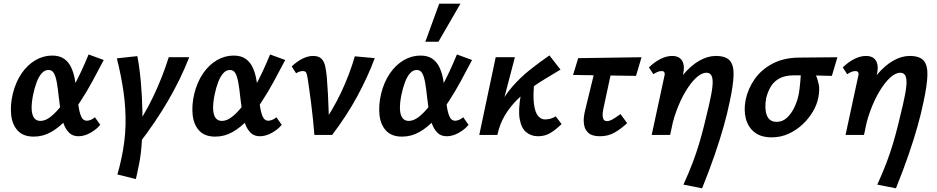

<svg xmlns="http://www.w3.org/2000/svg" viewBox="-20 -731 5076 1040"><path d="M163 9Q106 9 76 -23.5Q46 -56 40.5 -109Q35 -162 49 -222Q65 -287 97 -333.5Q129 -380 172 -405Q215 -430 262 -430Q302 -430 326.5 -413Q351 -396 364.5 -368Q378 -340 384.5 -306Q391 -272 395 -237Q400 -195 405 -158.5Q410 -122 420 -99.5Q430 -77 450 -77Q459 -77 471 -81.5Q483 -86 494 -96L523 -55Q504 -31 470.5 -12Q437 7 405 7Q374 7 355 -11.5Q336 -30 325 -60Q314 -90 308.5 -126.5Q303 -163 299 -200Q294 -249 288 -283Q282 -317 272 -334.5Q262 -352 242 -352Q222 -352 206 -334Q190 -316 178.5 -285.5Q167 -255 159 -216Q150 -170 151.5 -139Q153 -108 165 -92Q177 -76 199 -76Q226 -76 255 -99Q284 -122 313 -160Q342 -198 369 -245.5Q396 -293 419 -342.5Q442 -392 460 -436L542 -406Q513 -351 481.5 -292.5Q450 -234 414.5 -180Q379 -126 340 -83.5Q301 -41 257 -16Q213 9 163 9Z M730 51 681 7Q759 -100 810 -207.5Q861 -315 894 -421H1005Q959 -303 890.5 -185.5Q822 -68 730 51ZM716 239 616 214Q622 192 627.5 171Q633 150 637 130Q658 34 660 -54Q662 -142 649.5 -230.5Q637 -319 613 -415L724 -427Q736 -365 743 -285.5Q750 -206 751.5 -123.5Q753 -41 748.5 33Q744 107 733 159Q728 184 724 203Q720 222 716 239Z M1146 9Q1089 9 1059 -23.5Q1029 -56 1023.5 -109Q1018 -162 1032 -222Q1048 -287 1080 -333.5Q1112 -380 1155 -405Q1198 -430 1245 -430Q1285 -430 1309.5 -413Q1334 -396 1347.5 -368Q1361 -340 1367.5 -306Q1374 -272 1378 -237Q1383 -195 1388 -158.5Q1393 -122 1403 -99.5Q1413 -77 1433 -77Q1442 -77 1454 -81.5Q1466 -86 1477 -96L1506 -55Q1487 -31 1453.5 -12Q1420 7 1388 7Q1357 7 1338 -11.5Q1319 -30 1308 -60Q1297 -90 1291.5 -126.5Q1286 -163 1282 -200Q1277 -249 1271 -283Q1265 -317 1255 -334.5Q1245 -352 1225 -352Q1205 -352 1189 -334Q1173 -316 1161.5 -285.5Q1150 -255 1142 -216Q1133 -170 1134.5 -139Q1136 -108 1148 -92Q1160 -76 1182 -76Q1209 -76 1238 -99Q1267 -122 1296 -160Q1325 -198 1352 -245.5Q1379 -293 1402 -342.5Q1425 -392 1443 -436L1525 -406Q1496 -351 1464.5 -292.5Q1433 -234 1397.5 -180Q1362 -126 1323 -83.5Q1284 -41 1240 -16Q1196 9 1146 9Z M1683 0Q1680 -38 1675.5 -82.5Q1671 -127 1665.5 -170Q1660 -213 1655 -248Q1650 -283 1647 -303Q1643 -329 1638.5 -337.5Q1634 -346 1620 -346Q1610 -346 1600.5 -342.5Q1591 -339 1584 -334L1560 -371Q1588 -398 1618 -413Q1648 -428 1676 -428Q1706 -428 1721 -413Q1736 -398 1741.5 -372.5Q1747 -347 1750 -316Q1754 -268 1756.5 -219.5Q1759 -171 1760.5 -122.5Q1762 -74 1761 -26L1712 -35Q1782 -133 1828 -231Q1874 -329 1902 -426L2010 -416Q1971 -312 1914.5 -208Q1858 -104 1779 0Z M2158 9Q2101 9 2071 -23.5Q2041 -56 2035.5 -109Q2030 -162 2044 -222Q2060 -287 2092 -333.5Q2124 -380 2167 -405Q2210 -430 2257 -430Q2297 -430 2321.5 -413Q2346 -396 2359.5 -368Q2373 -340 2379.5 -306Q2386 -272 2390 -237Q2395 -195 2400 -158.5Q2405 -122 2415 -99.5Q2425 -77 2445 -77Q2454 -77 2466 -81.5Q2478 -86 2489 -96L2518 -55Q2499 -31 2465.5 -12Q2432 7 2400 7Q2369 7 2350 -11.5Q2331 -30 2320 -60Q2309 -90 2303.5 -126.5Q2298 -163 2294 -200Q2289 -249 2283 -283Q2277 -317 2267 -334.5Q2257 -352 2237 -352Q2217 -352 2201 -334Q2185 -316 2173.5 -285.5Q2162 -255 2154 -216Q2145 -170 2146.5 -139Q2148 -108 2160 -92Q2172 -76 2194 -76Q2221 -76 2250 -99Q2279 -122 2308 -160Q2337 -198 2364 -245.5Q2391 -293 2414 -342.5Q2437 -392 2455 -436L2537 -406Q2508 -351 2476.5 -292.5Q2445 -234 2409.5 -180Q2374 -126 2335 -83.5Q2296 -41 2252 -16Q2208 9 2158 9ZM2284 -505 2359 -711H2474L2355 -505Z M2638 0Q2650 -84 2680.5 -147.5Q2711 -211 2754.5 -261Q2798 -311 2849.5 -352Q2901 -393 2956 -431L3016 -354Q2982 -333 2941.5 -309Q2901 -285 2859.5 -256Q2818 -227 2780.5 -190Q2743 -153 2715 -106.5Q2687 -60 2674 0ZM2576 0 2665 -421H2769L2659 0ZM2894 7Q2858 7 2831 -14.5Q2804 -36 2795 -86Q2786 -136 2802 -223L2876 -304Q2866 -218 2872 -170Q2878 -122 2894.5 -103Q2911 -84 2932 -84Q2940 -84 2950 -85.5Q2960 -87 2970.5 -91Q2981 -95 2990 -101L3022 -59Q2990 -28 2961 -10.5Q2932 7 2894 7Z M3230 7Q3188 7 3168.5 -10Q3149 -27 3144.5 -51.5Q3140 -76 3143 -98.5Q3146 -121 3149 -132L3217 -411H3306L3248 -141Q3246 -132 3244.5 -116.5Q3243 -101 3247.5 -88Q3252 -75 3268 -75Q3282 -75 3300.5 -86Q3319 -97 3341 -113L3377 -64Q3344 -33 3309 -13Q3274 7 3230 7ZM3084 -325 3112 -416 3455 -421 3425 -320Z M3682 269Q3712 203 3732 150Q3752 97 3766.5 48.5Q3781 0 3793.5 -50Q3806 -100 3820 -160Q3835 -224 3839 -262.5Q3843 -301 3835 -319Q3827 -337 3807 -337Q3780 -337 3750.5 -309.5Q3721 -282 3693 -235Q3665 -188 3643 -127.5Q3621 -67 3610 0H3536Q3561 -111 3598 -191.5Q3635 -272 3679 -324.5Q3723 -377 3768.5 -402.5Q3814 -428 3857 -428Q3911 -428 3933 -403Q3955 -378 3953.5 -324Q3952 -270 3933 -182Q3920 -118 3900 -47Q3880 24 3851.5 107Q3823 190 3783 289ZM3510 0 3579 -320Q3581 -326 3580.5 -332Q3580 -338 3576.5 -342Q3573 -346 3563 -346Q3551 -346 3539.5 -340.5Q3528 -335 3519 -329L3495 -366Q3525 -395 3557.5 -411.5Q3590 -428 3621 -428Q3647 -428 3662.5 -416Q3678 -404 3682.5 -382Q3687 -360 3680 -329L3610 0Z M4160 13Q4102 13 4067 -14.5Q4032 -42 4020 -88.5Q4008 -135 4019 -191Q4032 -252 4068.5 -303.5Q4105 -355 4165 -386.5Q4225 -418 4306 -419L4516 -421L4486 -320Q4428 -322 4380.5 -322.5Q4333 -323 4281 -323Q4235 -323 4204.5 -307.5Q4174 -292 4156.5 -264Q4139 -236 4130 -199Q4120 -143 4133.5 -107Q4147 -71 4187 -71Q4219 -71 4243 -93.5Q4267 -116 4283.5 -151Q4300 -186 4307 -224Q4309 -232 4311 -250.5Q4313 -269 4315 -290Q4317 -311 4318 -329Q4319 -347 4318 -353L4382 -367Q4388 -347 4398.5 -325Q4409 -303 4415 -273.5Q4421 -244 4412 -200Q4405 -164 4383 -126.5Q4361 -89 4327.5 -57.5Q4294 -26 4251.5 -6.5Q4209 13 4160 13Z M4732 269Q4762 203 4782 150Q4802 97 4816.5 48.5Q4831 0 4843.5 -50Q4856 -100 4870 -160Q4885 -224 4889 -262.5Q4893 -301 4885 -319Q4877 -337 4857 -337Q4830 -337 4800.5 -309.5Q4771 -282 4743 -235Q4715 -188 4693 -127.5Q4671 -67 4660 0H4586Q4611 -111 4648 -191.5Q4685 -272 4729 -324.5Q4773 -377 4818.5 -402.5Q4864 -428 4907 -428Q4961 -428 4983 -403Q5005 -378 5003.5 -324Q5002 -270 4983 -182Q4970 -118 4950 -47Q4930 24 4901.5 107Q4873 190 4833 289ZM4560 0 4629 -320Q4631 -326 4630.5 -332Q4630 -338 4626.5 -342Q4623 -346 4613 -346Q4601 -346 4589.5 -340.5Q4578 -335 4569 -329L4545 -366Q4575 -395 4607.5 -411.5Q4640 -428 4671 -428Q4697 -428 4712.5 -416Q4728 -404 4732.5 -382Q4737 -360 4730 -329L4660 0Z"/></svg>

Font: Ysabeau Office
Style: Bold Italic
Weight: 700
Italic angle: -12°
Designer: Christian Thalmann (Catharsis Fonts)
Version: Version 2.001;gftools[0.9.30]; featfreeze: tnum,lnum,ss02